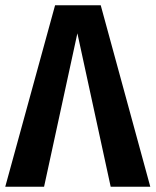

<svg xmlns="http://www.w3.org/2000/svg" viewBox="-27 -712 593 732"><path d="M546 0H395L268 -585L141 0H-7L183 -692H357Z"/></svg>

Font: Fira Sans Condensed SemiBold
Style: Regular
Weight: 600
Width: 3
Designer: bBox Type GmbH & Carrois Corporate GbR & Edenspiekermann AG
Foundry: bBox Type GmbH & Carrois Corporate GbR & Edenspiekermann AG
Version: Version 4.301